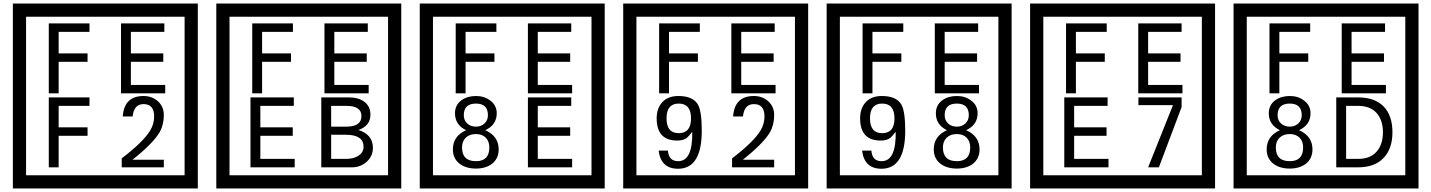

<svg xmlns="http://www.w3.org/2000/svg" viewBox="-20 -980 8125 1090"><path d="M1103 90H53V-960H1103ZM1028 15V-885H128V15ZM488 -799H313V-677H477V-629H313V-450H257V-847H488ZM918 -450H667V-847H913V-799H723V-677H907V-629H723V-498H918ZM488 -379H313V-257H477V-209H313V-30H257V-427H488ZM910 -30H671V-81Q792 -173 832 -238Q855 -276 855 -319Q855 -389 795 -389Q740 -389 733 -319H677Q685 -435 795 -435Q843 -435 876.5 -405Q910 -375 910 -327Q910 -271 886 -229Q848 -165 732 -73H910Z M2258 90H1208V-960H2258ZM2183 15V-885H1283V15ZM1643 -799H1468V-677H1632V-629H1468V-450H1412V-847H1643ZM2073 -450H1822V-847H2068V-799H1878V-677H2062V-629H1878V-498H2073ZM1653 -30H1402V-427H1648V-379H1458V-257H1642V-209H1458V-78H1653ZM2097 -141Q2097 -93 2061.5 -61.5Q2026 -30 1978 -30H1804V-427H1963Q2014 -427 2046 -404Q2083 -378 2083 -329Q2083 -266 2015 -242Q2097 -216 2097 -141ZM2032 -321Q2032 -379 1947 -379H1860V-261H1946Q2032 -261 2032 -321ZM2044 -147Q2044 -215 1943 -215H1860V-78H1946Q1983 -78 2010 -93Q2044 -112 2044 -147Z M3413 90H2363V-960H3413ZM3338 15V-885H2438V15ZM2798 -799H2623V-677H2787V-629H2623V-450H2567V-847H2798ZM3228 -450H2977V-847H3223V-799H3033V-677H3217V-629H3033V-498H3228ZM2811 -132Q2811 -79 2772 -49Q2736 -23 2682 -23Q2627 -23 2591 -49Q2551 -79 2551 -132Q2551 -207 2626 -241Q2563 -271 2563 -337Q2563 -384 2600 -411Q2634 -435 2682 -435Q2729 -435 2762 -410Q2800 -383 2800 -337Q2800 -271 2735 -241Q2811 -207 2811 -132ZM2750 -326Q2750 -392 2682 -392Q2613 -392 2613 -326Q2613 -297 2632.5 -279Q2652 -261 2682 -261Q2711 -261 2730.5 -279Q2750 -297 2750 -326ZM2758 -143Q2758 -178 2737.5 -198.5Q2717 -219 2682 -219Q2646 -219 2624.5 -198.5Q2603 -178 2603 -143Q2603 -65 2682 -65Q2758 -65 2758 -143ZM3228 -30H2977V-427H3223V-379H3033V-257H3217V-209H3033V-78H3228Z M4568 90H3518V-960H4568ZM4493 15V-885H3593V15ZM3953 -799H3778V-677H3942V-629H3778V-450H3722V-847H3953ZM4383 -450H4132V-847H4378V-799H4188V-677H4372V-629H4188V-498H4383ZM3964 -238Q3964 -22 3829 -22Q3732 -22 3719 -125H3772Q3776 -65 3830 -65Q3913 -65 3910 -232Q3889 -205 3879 -197Q3859 -182 3825 -182Q3708 -182 3708 -308Q3708 -366 3740.5 -400.5Q3773 -435 3831 -435Q3915 -435 3943 -385Q3964 -346 3964 -238ZM3903 -308Q3903 -392 3833 -392Q3764 -392 3764 -308Q3764 -224 3833 -224Q3903 -224 3903 -308ZM4375 -30H4136V-81Q4257 -173 4297 -238Q4320 -276 4320 -319Q4320 -389 4260 -389Q4205 -389 4198 -319H4142Q4150 -435 4260 -435Q4308 -435 4341.5 -405Q4375 -375 4375 -327Q4375 -271 4351 -229Q4313 -165 4197 -73H4375Z M5723 90H4673V-960H5723ZM5648 15V-885H4748V15ZM5108 -799H4933V-677H5097V-629H4933V-450H4877V-847H5108ZM5538 -450H5287V-847H5533V-799H5343V-677H5527V-629H5343V-498H5538ZM5119 -238Q5119 -22 4984 -22Q4887 -22 4874 -125H4927Q4931 -65 4985 -65Q5068 -65 5065 -232Q5044 -205 5034 -197Q5014 -182 4980 -182Q4863 -182 4863 -308Q4863 -366 4895.5 -400.5Q4928 -435 4986 -435Q5070 -435 5098 -385Q5119 -346 5119 -238ZM5058 -308Q5058 -392 4988 -392Q4919 -392 4919 -308Q4919 -224 4988 -224Q5058 -224 5058 -308ZM5541 -132Q5541 -79 5502 -49Q5466 -23 5412 -23Q5357 -23 5321 -49Q5281 -79 5281 -132Q5281 -207 5356 -241Q5293 -271 5293 -337Q5293 -384 5330 -411Q5364 -435 5412 -435Q5459 -435 5492 -410Q5530 -383 5530 -337Q5530 -271 5465 -241Q5541 -207 5541 -132ZM5480 -326Q5480 -392 5412 -392Q5343 -392 5343 -326Q5343 -297 5362.5 -279Q5382 -261 5412 -261Q5441 -261 5460.5 -279Q5480 -297 5480 -326ZM5488 -143Q5488 -178 5467.5 -198.5Q5447 -219 5412 -219Q5376 -219 5354.5 -198.5Q5333 -178 5333 -143Q5333 -65 5412 -65Q5488 -65 5488 -143Z M6878 90H5828V-960H6878ZM6803 15V-885H5903V15ZM6263 -799H6088V-677H6252V-629H6088V-450H6032V-847H6263ZM6693 -450H6442V-847H6688V-799H6498V-677H6682V-629H6498V-498H6693ZM6273 -30H6022V-427H6268V-379H6078V-257H6262V-209H6078V-78H6273ZM6688 -372 6559 -30H6498L6639 -383H6443V-427H6688Z M8033 90H6983V-960H8033ZM7958 15V-885H7058V15ZM7418 -799H7243V-677H7407V-629H7243V-450H7187V-847H7418ZM7848 -450H7597V-847H7843V-799H7653V-677H7837V-629H7653V-498H7848ZM7431 -132Q7431 -79 7392 -49Q7356 -23 7302 -23Q7247 -23 7211 -49Q7171 -79 7171 -132Q7171 -207 7246 -241Q7183 -271 7183 -337Q7183 -384 7220 -411Q7254 -435 7302 -435Q7349 -435 7382 -410Q7420 -383 7420 -337Q7420 -271 7355 -241Q7431 -207 7431 -132ZM7370 -326Q7370 -392 7302 -392Q7233 -392 7233 -326Q7233 -297 7252.5 -279Q7272 -261 7302 -261Q7331 -261 7350.5 -279Q7370 -297 7370 -326ZM7378 -143Q7378 -178 7357.5 -198.5Q7337 -219 7302 -219Q7266 -219 7244.5 -198.5Q7223 -178 7223 -143Q7223 -65 7302 -65Q7378 -65 7378 -143ZM7885 -229Q7885 -136 7834.5 -83Q7784 -30 7690 -30H7566V-427H7690Q7785 -427 7835 -375.5Q7885 -324 7885 -229ZM7831 -229Q7831 -298 7795 -338.5Q7759 -379 7691 -379H7622V-78H7691Q7759 -78 7795 -119Q7831 -160 7831 -229Z"/></svg>

Font: Unicode BMP Fallback SIL
Style: Regular
Weight: 400
Foundry: NRSI, SIL International
Version: Version 5.1 Based on Unicode 5.1